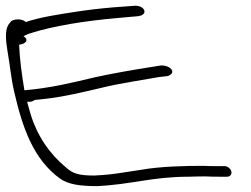

<svg xmlns="http://www.w3.org/2000/svg" viewBox="-77 -676 854 653"><path d="M-29 -365C-1 -243 36 -134 128 -68C155 -49 195 -43 252 -43C368 -48 440 -75 565 -75C591 -76 607 -76 623 -76C639 -75 656 -75 672 -75H696C705 -75 712 -83 710 -92C708 -102 697 -111 687 -111H663C647 -111 631 -111 615 -112C551 -112 469 -110 406 -99L347 -90C310 -84 285 -81 243 -79C191 -79 170 -86 148 -106C91 -153 49 -215 27 -288L15 -330H17C27 -329 36 -331 41 -336C49 -337 60 -338 70 -339C137 -346 212 -364 275 -379C328 -392 414 -405 464 -414L491 -417C499 -418 503 -422 507 -426C516 -439 493 -456 468 -453L443 -449C385 -440 303 -426 245 -413C170 -395 92 -376 6 -369C-3 -424 -10 -474 -12 -524C10 -526 23 -540 3 -553C8 -556 16 -559 23 -562C105 -588 210 -605 326 -615L393 -621C431 -626 414 -661 376 -656L308 -651C262 -647 219 -642 181 -636C122 -627 56 -617 11 -601C0 -612 -25 -613 -39 -604L-49 -591C-61 -570 -57 -535 -51 -499C-43 -455 -40 -413 -29 -365Z"/></svg>

Font: Stray Cat
Style: SuExtOpObl
Weight: 400
Version: Version 1.0